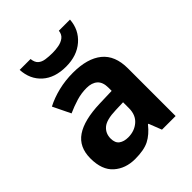

<svg xmlns="http://www.w3.org/2000/svg" viewBox="-216 -898 1036 1036"><g transform="rotate(-45 302.0 -380.5)"><path d="M302 -557Q412 -557 470.5 -509.5Q529 -462 529 -364V0H425L396 -74H392Q357 -30 318 -10Q279 10 211 10Q138 10 90 -32.5Q42 -75 42 -163Q42 -250 103 -291.5Q164 -333 286 -337L381 -340V-364Q381 -407 358.5 -427Q336 -447 296 -447Q256 -447 218 -435.5Q180 -424 142 -407L93 -508Q137 -531 190.5 -544Q244 -557 302 -557ZM323 -251Q251 -249 223 -225Q195 -201 195 -162Q195 -128 215 -113.5Q235 -99 267 -99Q315 -99 348 -127.5Q381 -156 381 -208V-253ZM494 -771Q489 -698 436 -652Q383 -606 300 -606Q214 -606 164 -651Q114 -696 110 -771H193Q196 -743 210.5 -730Q225 -717 249 -713.5Q273 -710 301 -710Q325 -710 348.5 -714.5Q372 -719 389 -732Q406 -745 409 -771Z"/></g></svg>

Font: Noto Sans Adlam Unjoined
Style: Bold
Weight: 700
Version: Version 3.001